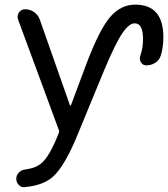

<svg xmlns="http://www.w3.org/2000/svg" viewBox="-20 -586 712 812"><path d="M275.4 -141.6Q275.4 -139.6 277.3 -139.6Q279.3 -139.6 280.3 -141.6L346.7 -319.3Q401.4 -462.9 446.3 -514.6Q491.2 -566.4 551.8 -566.4Q670.9 -566.4 670.9 -428.7Q670.9 -386.7 660.2 -351.6Q654.3 -332 637.2 -320.8Q620.1 -309.6 598.6 -309.6Q584 -309.6 576.2 -322.3Q568.4 -335 573.2 -349.6Q585 -383.8 585 -419.9Q585 -487.3 549.8 -487.3Q549.8 -487.3 548.8 -487.3Q526.4 -487.3 497.6 -445.8Q468.8 -404.3 418.9 -285.2L311.5 -24.4Q254.9 116.2 203.1 162.1Q162.1 198.2 85.9 205.1Q84 206.1 82 206.1Q69.3 206.1 59.6 196.3Q48.8 185.5 48.8 169.9Q48.8 155.3 59.6 144Q70.3 132.8 85.9 130.9Q131.8 125 156.2 103.5Q190.4 74.2 228.5 -23.4Q231.4 -30.3 228.5 -37.1L56.6 -502.9Q50.8 -519.5 60.1 -533.2Q69.3 -546.9 85.9 -546.9Q107.4 -546.9 124.5 -534.7Q141.6 -522.5 148.4 -502.9Z"/></svg>

Font: Gen Jyuu Gothic P Regular
Style: Regular
Weight: 400
Designer: [Source Han Sans]
Ryoko NISHIZUKA  (kana & ideographs); Paul D. Hunt (Latin, Greek & Cyrillic); Wenlong ZHANG  (bopomofo
Version: Version 1.002.20150607